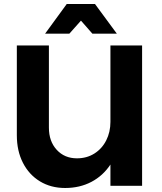

<svg xmlns="http://www.w3.org/2000/svg" viewBox="-20 -927 806 958"><path d="M563 -759H441L384 -824L326 -759H205L313 -907H454ZM689 -700V0H531V-106Q494 -50 436 -19.5Q378 11 305 11Q234 11 179.5 -22Q125 -55 94.5 -114.5Q64 -174 64 -252V-700H224V-290Q224 -222 263 -179.5Q302 -137 364 -137Q413 -137 451 -161Q489 -185 510 -226.5Q531 -268 531 -319V-700Z"/></svg>

Font: TypoPRO Montserrat Alternates
Style: Regular
Weight: 600
Designer: Julieta Ulanovsky
Foundry: Julieta Ulanovsky
Version: Version 6.001